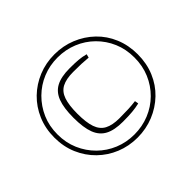

<svg xmlns="http://www.w3.org/2000/svg" viewBox="-156 -927 1164 1164"><g transform="rotate(-45 426.0 -345.0)"><path d="M426 -702Q500 -702 565 -675.5Q630 -649 679.5 -601.5Q729 -554 756.5 -488.5Q784 -423 784 -345Q784 -267 756.5 -201.5Q729 -136 679.5 -88.5Q630 -41 565 -14.5Q500 12 426 12Q352 12 287.5 -14.5Q223 -41 174 -89Q125 -137 97 -202Q69 -267 69 -345Q69 -423 97 -488.5Q125 -554 174 -601.5Q223 -649 287.5 -675.5Q352 -702 426 -702ZM431 -577Q477 -577 506 -574.5Q535 -572 565 -564L559 -541Q527 -544 500.5 -545Q474 -546 431 -546Q371 -546 335.5 -527.5Q300 -509 285 -465.5Q270 -422 270 -348Q270 -274 285 -230.5Q300 -187 335.5 -168Q371 -149 431 -149Q478 -149 509.5 -150.5Q541 -152 571 -156L575 -132Q545 -125 512.5 -122Q480 -119 431 -119Q359 -119 316.5 -141.5Q274 -164 255 -213.5Q236 -263 236 -348Q236 -432 255 -482Q274 -532 316.5 -554.5Q359 -577 431 -577ZM426 -675Q358 -675 298.5 -650.5Q239 -626 193.5 -581Q148 -536 122 -476.5Q96 -417 96 -345Q96 -274 122 -214Q148 -154 193.5 -109Q239 -64 298.5 -39.5Q358 -15 426 -15Q494 -15 554 -39.5Q614 -64 659.5 -109Q705 -154 730.5 -214Q756 -274 756 -345Q756 -417 730.5 -476.5Q705 -536 659.5 -581Q614 -626 554 -650.5Q494 -675 426 -675Z"/></g></svg>

Font: Exo 2 ExtraLight
Style: Regular
Weight: 250
Designer: Natanael Gama
Foundry: Natanael Gama
Version: Version 2.010